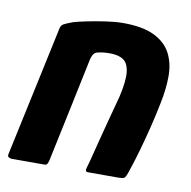

<svg xmlns="http://www.w3.org/2000/svg" viewBox="-63 -536 593 597"><g transform="rotate(10 233.5 -238.0)"><path d="M11 0Q8 0 2.5 -2.5Q-3 -5 -1 -13Q21 -116 43 -218.5Q65 -321 87 -424Q89 -435 97 -439.5Q105 -444 127 -452Q141 -456 167.5 -461.5Q194 -467 225 -471.5Q256 -476 280 -476Q342 -476 378.5 -458Q415 -440 431 -409Q447 -378 447 -337.5Q447 -297 437 -250Q430 -214 420 -173.5Q410 -133 399 -94.5Q388 -56 377 -24Q371 -6 366.5 -3Q362 0 348 0H252Q243 0 245 -10Q247 -16 253 -38.5Q259 -61 267 -93.5Q275 -126 284 -159Q293 -192 299.5 -217Q306 -242 308 -249Q320 -301 316.5 -328.5Q313 -356 297.5 -366Q282 -376 256 -376Q243 -376 234.5 -375Q226 -374 218 -372Q210 -371 205 -364.5Q200 -358 197 -345Q181 -268 163.5 -185Q146 -102 128 -17Q127 -12 124.5 -6Q122 0 115 0Z"/></g></svg>

Font: Glory
Style: Bold Italic
Weight: 700
Italic angle: -12°
Version: Version 1.011